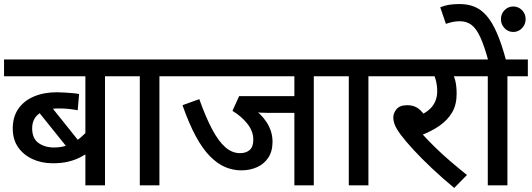

<svg xmlns="http://www.w3.org/2000/svg" viewBox="-20 -916 2629 949"><path d="M599 -539H499V0H402V-196L423 -166Q401 -151 375.5 -138Q350 -125 317.5 -117Q285 -109 241 -109Q185 -109 140 -130Q95 -151 69 -189Q43 -227 43 -281Q43 -338 70.5 -378Q98 -418 147.5 -439Q197 -460 261 -460Q279 -460 300 -458.5Q321 -457 340.5 -455.5Q360 -454 371 -451L364 -371Q344 -375 320.5 -377.5Q297 -380 272 -380Q208 -380 173.5 -354.5Q139 -329 139 -282Q139 -232 170 -209.5Q201 -187 247 -187Q287 -187 319 -200Q351 -213 376 -234Q401 -255 420 -278L402 -215V-539H0V-622H599ZM210 -418 382 -203 333 -161 145 -395Z M768 -539V0H671V-539H585V-622H869V-539Z M1531 -539V0H1435V-358H1313Q1286 -358 1269.5 -359Q1253 -360 1243 -363L1222 -386Q1269 -356 1298 -311.5Q1327 -267 1327 -215Q1327 -168 1306 -136.5Q1285 -105 1250 -89.5Q1215 -74 1173 -74Q1131 -74 1092.5 -90.5Q1054 -107 1017.5 -144Q981 -181 947.5 -243Q914 -305 882 -396L965 -426Q996 -339 1027.5 -279Q1059 -219 1093 -189Q1127 -159 1166 -159Q1196 -159 1214 -174.5Q1232 -190 1232 -226Q1232 -267 1203 -304Q1174 -341 1129 -368L1162 -441H1435V-539H854V-622H1633V-539Z M1801 -539V0H1704V-539H1618V-622H1902V-539Z M2189 -539 2212 -562Q2223 -545 2230 -518.5Q2237 -492 2237 -452Q2237 -398 2214.5 -360Q2192 -322 2152.5 -294.5Q2113 -267 2060 -247L2063 -258Q2092 -226 2128.5 -190Q2165 -154 2206 -119Q2247 -84 2288 -51L2225 13Q2166 -36 2114 -85Q2062 -134 2022.5 -177Q1983 -220 1960 -251Q1938 -281 1931 -300Q1924 -319 1924 -336Q1924 -357 1940 -376.5Q1956 -396 1993 -396Q2032 -396 2057.5 -371.5Q2083 -347 2103 -303L2038 -339Q2091 -358 2116 -389.5Q2141 -421 2141 -465Q2141 -495 2133.5 -522Q2126 -549 2115 -561L2157 -539H1887V-622H2320V-539Z M2488 -539V0H2391V-539H2305V-622H2589V-539ZM2394 -615Q2374 -688 2354.5 -731Q2335 -774 2311 -792.5Q2287 -811 2253 -811Q2232 -811 2215 -807Q2198 -803 2184 -798L2156 -880Q2178 -889 2200.5 -892.5Q2223 -896 2252 -896Q2292 -896 2324.5 -883Q2357 -870 2384.5 -839Q2412 -808 2436 -753Q2460 -698 2482 -615ZM2456 -821Q2456 -848 2474 -866Q2492 -884 2517 -884Q2542 -884 2560 -866Q2578 -848 2578 -821Q2578 -795 2560 -776.5Q2542 -758 2517 -758Q2492 -758 2474 -776.5Q2456 -795 2456 -821Z"/></svg>

Font: Noto Sans Devanagari Medium
Style: Regular
Weight: 500
Version: Version 2.003